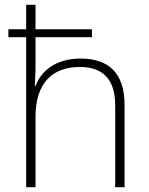

<svg xmlns="http://www.w3.org/2000/svg" viewBox="-20 -780 622 800"><path d="M128 -760H89V-658H15V-625H89V0H128V-293C128 -433 197 -501 313 -501C407 -501 460 -451 460 -341V0H499V-343C499 -475 433 -536 316 -536C212 -536 151 -484 128 -422H125C126 -450 128 -471 128 -500V-625H363V-658H128Z"/></svg>

Font: Noto Sans Lao ExtraLight
Style: Regular
Weight: 200
Designer: Monotype Design Team
Foundry: Monotype Imaging Inc.
Version: Version 2.003